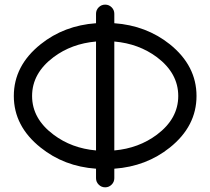

<svg xmlns="http://www.w3.org/2000/svg" viewBox="-20 -801 899 821"><path d="M390.6 -742.2Q390.6 -758.3 402.1 -769.8Q413.6 -781.2 429.7 -781.2Q445.8 -781.2 457.3 -769.8Q468.8 -758.3 468.8 -742.2V-701.7Q605.5 -691.9 706.1 -611.8Q820.3 -520 820.3 -390.6Q820.3 -261.2 706.1 -169.9Q605.5 -89.4 468.8 -79.6V-39.1Q468.8 -22.9 457.3 -11.5Q445.8 0 429.7 0Q413.6 0 402.1 -11.5Q390.6 -22.9 390.6 -39.1V-79.6Q253.9 -89.4 153.8 -169.9Q39.1 -261.2 39.1 -390.6Q39.1 -520 153.8 -611.8Q253.9 -691.9 390.6 -701.7ZM468.8 -623.5V-157.7Q573.2 -167 650.9 -225.1Q742.2 -293.5 742.2 -390.6Q742.2 -487.8 650.9 -556.6Q573.2 -614.3 468.8 -623.5ZM390.6 -623.5Q286.1 -614.3 209 -556.6Q117.2 -487.8 117.2 -390.6Q117.2 -293.5 209 -225.1Q286.1 -167 390.6 -157.7Z"/></svg>

Font: Comfortaa
Style: Regular
Weight: 400
Designer: Johan Aakerlund
Foundry: Johan Aakerlund
Version: Version 2.001; ttfautohint (v1.4.1)